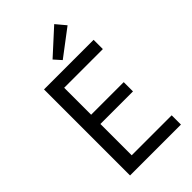

<svg xmlns="http://www.w3.org/2000/svg" viewBox="-285 -1063 1158 1158"><g transform="rotate(-45 294.0 -484.5)"><path d="M305 -779 474 -907 422 -969 264 -825ZM100 0H534V-79H193V-346H471V-425H193V-655H523V-734H100Z"/></g></svg>

Font: Noto Sans JP
Style: Regular
Weight: 400
Designer: Ryoko NISHIZUKA  (kana, bopomofo & ideographs); Paul D. Hunt (Latin, Greek & Cyrillic); Sandoll Communications , Soo-you
Foundry: Adobe
Version: Version 2.002;hotconv 1.0.116;makeotfexe 2.5.65601